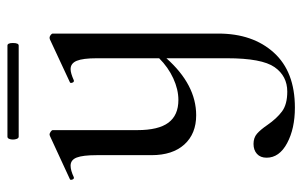

<svg xmlns="http://www.w3.org/2000/svg" viewBox="-172 -380 832 529"><g transform="rotate(-90 244.5 -115.0)"><path d="M417 -386V70Q417 165 364.5 223Q312 281 213 281Q155 281 115 259.5Q75 238 75 203Q75 186 85.5 176.5Q96 167 113 167Q130 167 141 176.5Q152 186 165 205Q183 231 202.5 245.5Q222 260 257 260Q300 260 324.5 225Q349 190 349 94V-73Q276 9 192 9Q141 9 111.5 -23.5Q82 -56 82 -114V-265Q82 -303 75.5 -320Q69 -337 53 -337Q40 -337 21 -328H19Q16 -328 14.5 -333Q13 -338 16 -339L135 -394L139 -395Q142 -395 146.5 -392Q151 -389 151 -386V-153Q151 -95 171.5 -67.5Q192 -40 234 -40Q263 -40 293.5 -54Q324 -68 349 -93V-265Q349 -303 342 -320Q335 -337 319 -337Q308 -337 288 -328H286Q283 -328 281.5 -333Q280 -338 283 -339L401 -394L405 -395Q409 -395 413 -392Q417 -389 417 -386ZM125 -496Q125 -502 127 -506.5Q129 -511 133 -511H384Q391 -511 391 -496Q391 -480 384 -480H133Q129 -480 127 -485Q125 -490 125 -496Z"/></g></svg>

Font: Cormorant Infant Medium
Style: Regular
Weight: 500
Designer: Christian Thalmann (Catharsis Fonts)
Version: Version 3.000